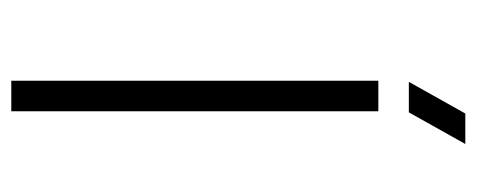

<svg xmlns="http://www.w3.org/2000/svg" viewBox="-272 -572 844 340"><g transform="rotate(90 150.0 -402.0)"><path d="M123 0H177V-650H123ZM125 -704H179L235 -804H181Z"/></g></svg>

Font: Grotesk 01 Extrafine
Style: Bold
Weight: 400
Designer: Frank Adebiaye, contributions by Jérémy Landes, Ariel Martín Pérez
Foundry: Velvetyne Type Foundry
Version: Version 3.000;Glyphs 3.1.2 (3150)